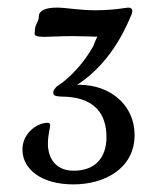

<svg xmlns="http://www.w3.org/2000/svg" viewBox="-20 -707 414 505"><path d="M334 -352C334 -430 271 -484 188 -484H183C283 -548 321 -660 326 -669C327 -673 328 -675 328 -678C328 -684 324 -687 317 -687C312 -687 281 -680 230 -680C189 -680 153 -687 130 -687C99 -687 82 -679 82 -663V-661C82 -652 72 -641 72 -630C72 -627 71 -621 71 -618C71 -613 78 -610 97 -610C110 -610 133 -612 174 -612C182 -612 215 -611 220 -611C227 -611 231 -610 236 -611C233 -603 229 -597 228 -592L225 -585C201 -542 165 -503 133 -482C126 -478 120 -469 120 -464C120 -457 123 -454 139 -453C182 -453 260 -444 260 -346C260 -294 232 -258 174 -258C115 -258 106 -307 106 -327C106 -355 112 -370 112 -377C112 -382 110 -384 105 -384C77 -384 39 -356 39 -314C39 -261 90 -222 173 -222C254 -222 334 -263 334 -352Z"/></svg>

Font: Engagement
Style: Regular
Weight: 400
Designer: Astigmatic (AOETI)
Foundry: Astigmatic (AOETI)
Version: Version 1.000